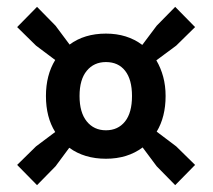

<svg xmlns="http://www.w3.org/2000/svg" viewBox="-20 -650 620 560"><path d="M30 -169 85 -223 141 -265Q114 -308 114 -370Q114 -431 141 -475L85 -517L30 -571L88 -630L142 -575L183 -520Q226 -552 289 -552Q351 -552 395 -519L437 -575L491 -630L549 -571L494 -517L436 -474Q449 -452 456 -426Q463 -400 463 -370Q463 -309 437 -266L494 -223L549 -169L491 -110L437 -165L396 -220Q352 -187 289 -187Q226 -187 182 -219L142 -165L88 -110ZM212 -370Q212 -322 233 -296Q254 -270 289 -270Q324 -270 344.5 -295.5Q365 -321 365 -370Q365 -418 345 -443.5Q325 -469 289 -469Q254 -469 233 -443.5Q212 -418 212 -370Z"/></svg>

Font: Encode Sans Compressed
Style: ExtraBold
Weight: 800
Designer: Pablo Impallari, Andres Torresi
Foundry: Pablo Impallari, Andres Torresi
Version: Version 1.000; ttfautohint (v1.00) -l 8 -r 50 -G 200 -x 14 -